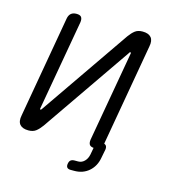

<svg xmlns="http://www.w3.org/2000/svg" viewBox="-104 -650 808 875"><g transform="rotate(15 300.0 -213.0)"><path d="M28 -48 112 -528Q115 -544 124.5 -552Q134 -560 150 -560Q167 -560 173 -552Q179 -544 177 -528L102 -102Q101 -99 101.5 -97.5Q102 -96 105 -96Q107 -96 108 -98L111 -102L400 -521Q413 -539 426.5 -549.5Q440 -560 462 -560Q490 -560 502.5 -545.5Q515 -531 509 -502L425 -22V-21Q430 -19 433 -16Q439 -9 437 4L429 45Q422 85 394 109.5Q366 134 325 134H308Q296 134 291 128Q286 122 288 110Q290 98 296.5 93Q303 88 315 88H331Q348 88 360.5 75.5Q373 63 377 43L383 10Q370 9 364 2Q358 -6 360 -22L435 -448Q436 -451 435.5 -452.5Q435 -454 432 -454Q430 -454 429 -453L426 -448L137 -29Q124 -11 110.5 -0.5Q97 10 75 10Q47 10 34.5 -4.5Q22 -19 28 -48Z"/></g></svg>

Font: Maple Mono NL ExtraLight
Style: Italic
Weight: 275
Italic angle: -10°
Monospace: yes
Designer: subframe7536
Version: Version 7.000